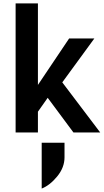

<svg xmlns="http://www.w3.org/2000/svg" viewBox="-20 -772 604 1119"><path d="M356 60V145Q356 204 313.5 256Q271 308 223 327V60ZM564 0H408L258 -202L201 -121V0H71V-752H201V-277L383 -548H530L343 -292Z"/></svg>

Font: Viga
Style: Regular
Weight: 400
Designer: Oscar Yáñez
Foundry: Fontstage
Version: Version 1.001